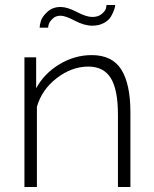

<svg xmlns="http://www.w3.org/2000/svg" viewBox="-20 -750 616 770"><path d="M223 -687Q203 -687 191 -675Q179 -663 176 -654Q173 -645 173 -639H139Q139 -649 144 -666Q149 -683 170 -702.5Q191 -722 223 -722Q250 -722 288 -702Q326 -682 350 -682Q374 -682 388 -694Q402 -706 404.5 -715Q407 -724 407 -730H442Q442 -723 438 -711.5Q434 -700 425.5 -684.5Q417 -669 397 -658Q377 -647 350 -647Q318 -647 280 -667Q242 -687 223 -687ZM503 0H453V-290Q453 -390 424.5 -436.5Q396 -483 334 -483Q268 -483 208 -437Q148 -391 128 -322V0H78V-520H125V-396Q157 -455 218 -492Q279 -529 348 -529Q430 -529 466.5 -471Q503 -413 503 -299Z"/></svg>

Font: Raleway-v4020 Light
Style: Regular
Weight: 300
Designer: Matt McInerney, Pablo Impallari, Rodrigo Fuenzalida
Foundry: Matt McInerney, Pablo Impallari, Rodrigo Fuenzalida
Version: Version 4.020;PS 004.020;hotconv 1.0.88;makeotf.lib2.5.64775